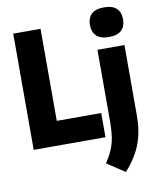

<svg xmlns="http://www.w3.org/2000/svg" viewBox="-108 -886 982 1204"><g transform="rotate(-10 383.5 -284.0)"><path d="M49 0V-740H223V-154H506V0ZM594.5 237 480.5 162Q507.5 122 523.2 84.5Q539 47 545.2 5.5Q551.5 -36 551.5 -89V-548.5H723.5V-96.5Q723.5 -1.5 695 77.2Q666.5 156 594.5 237ZM637.5 -615Q583 -615 557.5 -640Q532 -665 532 -709.5Q532 -753.5 557.5 -778.5Q583 -803.5 637.5 -803.5Q692 -803.5 717.5 -778.5Q743 -753.5 743 -709.5Q743 -665 717.5 -640Q692 -615 637.5 -615Z"/></g></svg>

Font: Encode Sans Cnd XBd
Style: Regular
Weight: 800
Width: 3
Designer: Multiple Designers
Foundry: Impallari Type
Version: Version 3.002; ttfautohint (v1.8.3) -l 8 -r 50 -G 200 -x 14 